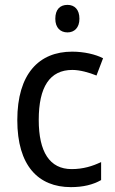

<svg xmlns="http://www.w3.org/2000/svg" viewBox="-20 -758 471 788"><path d="M257 -738C227 -738 207 -720 207 -681C207 -644 228 -625 257 -625C285 -625 306 -644 306 -681C306 -719 286 -738 257 -738ZM271 10C321 10 362 0 395 -19V-93C360 -76 321 -64 274 -64C184 -64 139 -134 139 -266C139 -401 184 -471 277 -471C308 -471 347 -460 376 -448L403 -519C372 -535 325 -546 276 -546C140 -546 51 -455 51 -265C51 -78 137 10 271 10Z"/></svg>

Font: Noto Sans Devanagari UI SemiCondensed
Style: Regular
Weight: 400
Width: 4
Designer: Jelle Bosma - Monotype Design Team
Foundry: Monotype Imaging Inc.
Version: Version 2.004